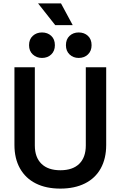

<svg xmlns="http://www.w3.org/2000/svg" viewBox="-20 -1096 711 1130"><path d="M335 14Q251 14 190.5 -16.5Q130 -47 97.5 -105Q65 -163 65 -243V-700H185V-240Q185 -170 224 -132Q263 -94 335 -94Q408 -94 446.5 -132Q485 -170 485 -240V-700H605V-243Q605 -163 573 -105Q541 -47 480 -16.5Q419 14 335 14ZM443 -755Q411 -755 389.5 -775.5Q368 -796 368 -830Q368 -865 389.5 -885Q411 -905 443 -905Q476 -905 497.5 -885Q519 -865 519 -830Q519 -796 497.5 -775.5Q476 -755 443 -755ZM227 -755Q195 -755 173 -775.5Q151 -796 151 -830Q151 -865 173 -885Q195 -905 227 -905Q260 -905 281.5 -885Q303 -865 303 -830Q303 -796 281.5 -775.5Q260 -755 227 -755ZM305 -948 204 -1076H339L408 -948Z"/></svg>

Font: Space Grotesk Light SemiBold
Style: Regular
Weight: 600
Version: Version 2.000